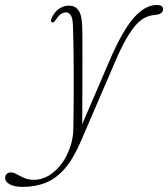

<svg xmlns="http://www.w3.org/2000/svg" viewBox="-129 -480 657 750"><path d="M296.5 -237.5Q348 -358.5 392.8 -409.5Q437.5 -460.5 483 -460.5Q496 -460.5 502 -456.2Q508 -452 508 -443.5Q508 -435 500.5 -429Q493 -423 475.5 -421.5Q456.5 -420 438.8 -411.8Q421 -403.5 402.8 -383.5Q384.5 -363.5 363.5 -327Q342.5 -290.5 317.5 -231.5L187.5 70.5Q158.5 138.5 124.8 177.8Q91 217 50.5 233.5Q10 250 -40 250Q-73.5 250 -91.2 239.8Q-109 229.5 -109 215.5Q-109 205.5 -102.8 199.5Q-96.5 193.5 -85.5 193.5Q-79 193.5 -72.2 196.5Q-65.5 199.5 -58 203.5Q-50.5 207.5 -41.5 212Q-32.5 216.5 -21.5 219.5Q-10.5 222.5 3 222.5Q34 222.5 61.8 205.8Q89.5 189 110.8 160.5Q132 132 144.5 96.2Q157 60.5 157.5 22.5Q158 2 158.2 -29.2Q158.5 -60.5 158.8 -98.2Q159 -136 159 -176.5Q159 -217 158.5 -255Q158 -293 157.5 -325Q157 -357 156 -377.5Q155.5 -405.5 148.5 -418.5Q141.5 -431.5 129 -431.5Q119.5 -431.5 110 -425.8Q100.5 -420 89.5 -403.5Q84.5 -396 81.2 -393.8Q78 -391.5 74 -392.5Q70.5 -394 70.2 -398.2Q70 -402.5 72.5 -408.5Q79.5 -425 90.2 -436Q101 -447 113.8 -452.5Q126.5 -458 140.5 -458Q163.5 -458 176.5 -441Q189.5 -424 191.5 -388Q192.5 -372 192.8 -335.8Q193 -299.5 193 -250.8Q193 -202 192.8 -148.5Q192.5 -95 192.5 -44.5Q192.5 6 192 46.5L182.5 27.5Z"/></svg>

Font: Fraunces Thin
Style: Italic
Weight: 250
Italic angle: -16°
Version: Version 1.000;[b76b70a41]